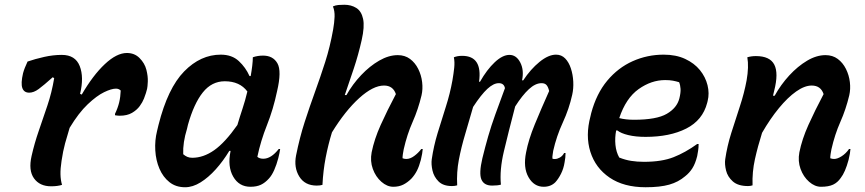

<svg xmlns="http://www.w3.org/2000/svg" viewBox="-20 -777 3640 808"><path d="M96 -518Q128 -529 166 -537.5Q204 -546 240 -546Q297 -546 315.5 -499Q334 -452 317 -382L324 -379Q371 -460 421 -507Q471 -554 514 -554Q546 -554 567 -533Q589 -511 596 -483.5Q603 -456 602 -433.5Q601 -411 599 -403L594 -385Q592 -378 586 -362.5Q580 -347 568 -330.5Q556 -314 535.5 -302Q515 -290 484 -290Q479 -290 474.5 -290.5Q470 -291 464 -292V-298Q476 -323 481.5 -346Q487 -369 488 -396Q480 -404 468 -404Q449 -404 418 -389Q387 -374 349 -338Q311 -302 273 -239Q263 -207 254 -174Q245 -141 239 -100Q234 -67 234.5 -43.5Q235 -20 241 1Q222 7 195 7Q147 7 123 -26.5Q99 -60 113 -121Q125 -174 143 -226Q161 -278 179.5 -333Q198 -388 208 -448L202 -452Q164 -418 143 -402.5Q122 -387 103 -387Q81 -387 74 -406.5Q67 -426 77 -469Q80 -480 84.5 -491.5Q89 -503 96 -518Z M909 -547Q956 -547 985 -520Q1014 -493 1030 -457H1035Q1039 -479 1041.5 -500Q1044 -521 1044 -536Q1064 -543 1087 -543Q1129 -543 1147.5 -510.5Q1166 -478 1146 -393Q1130 -317 1103.5 -250.5Q1077 -184 1063 -117Q1072 -109 1088 -109Q1121 -109 1153 -150H1159Q1158 -142 1156 -132.5Q1154 -123 1151 -111Q1144 -84 1134 -61.5Q1124 -39 1112 -26Q1096 -8 1078 0.5Q1060 9 1034 9Q986 9 961.5 -33.5Q937 -76 950 -140V-142H945Q919 -99 888 -64.5Q857 -30 824 -9.5Q791 11 759 11Q720 11 693 -10.5Q666 -32 651 -67Q636 -102 633.5 -144Q631 -186 641 -226L647 -251Q686 -406 755 -476.5Q824 -547 909 -547ZM751 -128Q759 -121 768 -117Q777 -113 789 -113Q836 -113 881.5 -145Q927 -177 979 -251Q989 -285 1000.5 -319.5Q1012 -354 1021 -392Q989 -435 926 -435Q871 -435 833.5 -388Q796 -341 771 -252L767 -235Q749 -177 751 -128Z M1654 -545Q1684 -545 1705.5 -529Q1727 -513 1740 -487Q1753 -461 1756.5 -431.5Q1760 -402 1754 -376Q1740 -317 1716.5 -264Q1693 -211 1679 -149Q1677 -139 1675.5 -129Q1674 -119 1674 -111Q1682 -108 1690 -108Q1706 -108 1723 -120.5Q1740 -133 1753 -150H1759Q1758 -140 1756.5 -130Q1755 -120 1751 -104Q1744 -77 1734.5 -58.5Q1725 -40 1711 -25Q1695 -9 1677 0Q1659 9 1635 9Q1609 9 1585 -12Q1561 -33 1549 -66Q1537 -99 1544 -136Q1555 -191 1582 -251Q1609 -311 1646 -381Q1634 -417 1596 -417Q1550 -417 1491.5 -364Q1433 -311 1377 -220Q1361 -168 1350.5 -113.5Q1340 -59 1337 1Q1327 4 1313 4Q1263 4 1239.5 -34Q1216 -72 1226 -123Q1241 -198 1262 -263Q1283 -328 1305.5 -390Q1328 -452 1348.5 -516Q1369 -580 1382 -653Q1387 -681 1388 -706Q1389 -731 1381 -750Q1392 -755 1404 -756Q1416 -757 1429 -757Q1458 -757 1479.5 -743.5Q1501 -730 1508 -697.5Q1515 -665 1502 -608Q1488 -546 1469 -489Q1450 -432 1431 -377H1438Q1464 -423 1500 -461Q1536 -499 1576 -522Q1616 -545 1654 -545Z M1890 -536Q1898 -539 1906 -540.5Q1914 -542 1925 -542Q2011 -542 1996 -433H2000Q2029 -484 2062 -515Q2095 -546 2124 -546Q2153 -546 2169.5 -514Q2186 -482 2177 -439H2182Q2213 -486 2250.5 -516.5Q2288 -547 2320 -547Q2343 -547 2358.5 -531Q2374 -515 2382.5 -489Q2391 -463 2392.5 -433.5Q2394 -404 2388 -378Q2375 -319 2348.5 -261.5Q2322 -204 2308 -142Q2307 -132 2305.5 -124.5Q2304 -117 2305 -109Q2307 -108 2310.5 -108Q2314 -108 2317 -108Q2325 -108 2336 -114Q2347 -120 2354 -133H2360Q2360 -114 2356 -94Q2352 -68 2341 -46Q2330 -24 2317 -10Q2298 9 2268 9Q2227 9 2204 -31.5Q2181 -72 2194 -136Q2204 -189 2230.5 -253.5Q2257 -318 2291 -394Q2287 -411 2280 -419Q2273 -427 2259 -427Q2233 -427 2205.5 -401.5Q2178 -376 2148 -329Q2119 -218 2100.5 -140Q2082 -62 2088 0Q2075 4 2051 4Q2017 4 2006 -21.5Q1995 -47 2010 -111Q2022 -160 2034.5 -203.5Q2047 -247 2064.5 -295.5Q2082 -344 2105 -406Q2101 -427 2079 -427Q2057 -427 2031 -403Q2005 -379 1971 -327Q1954 -267 1937.5 -212Q1921 -157 1911 -104.5Q1901 -52 1904 3Q1894 6 1882 6Q1845 6 1825.5 -13.5Q1806 -33 1800 -59.5Q1794 -86 1797 -107Q1805 -162 1821.5 -216.5Q1838 -271 1856 -327Q1874 -383 1884 -439Q1889 -468 1891.5 -492Q1894 -516 1890 -536Z M2773 -547Q2825 -547 2863.5 -529Q2902 -511 2925.5 -482Q2949 -453 2957.5 -418.5Q2966 -384 2958 -352L2956 -344Q2937 -271 2868 -236Q2799 -201 2697 -201Q2655 -201 2624 -208.5Q2593 -216 2578 -228H2573Q2567 -197 2570 -167Q2573 -137 2586 -114Q2611 -104 2636 -100Q2661 -96 2690 -96Q2765 -96 2814.5 -115.5Q2864 -135 2914 -171H2920Q2920 -156 2918 -143.5Q2916 -131 2914 -120Q2906 -88 2893.5 -68.5Q2881 -49 2863 -35Q2835 -11 2796.5 0Q2758 11 2697 11Q2605 11 2545.5 -29.5Q2486 -70 2464.5 -138Q2443 -206 2465 -288L2468 -301Q2490 -383 2535.5 -437.5Q2581 -492 2642.5 -519.5Q2704 -547 2773 -547ZM2779 -440Q2721 -440 2667.5 -402Q2614 -364 2586 -280Q2613 -273 2648 -273Q2743 -273 2786 -298Q2829 -323 2839 -363Q2845 -387 2844 -403Q2843 -419 2838 -431Q2825 -435 2811.5 -437.5Q2798 -440 2779 -440Z M3125 -536Q3142 -541 3161 -541Q3220 -541 3238.5 -505Q3257 -469 3238 -395Q3236 -385 3233 -374H3240Q3266 -421 3301.5 -459.5Q3337 -498 3376.5 -521.5Q3416 -545 3454 -545Q3484 -545 3505.5 -529Q3527 -513 3540 -487Q3553 -461 3556.5 -431.5Q3560 -402 3554 -376Q3540 -317 3516.5 -264Q3493 -211 3479 -149Q3477 -139 3475.5 -129Q3474 -119 3474 -111Q3482 -108 3490 -108Q3504 -108 3522 -119.5Q3540 -131 3553 -150H3559Q3558 -140 3556.5 -130Q3555 -120 3551 -104Q3537 -52 3518 -28Q3505 -9 3486 0Q3467 9 3435 9Q3409 9 3385 -12Q3361 -33 3349 -66Q3337 -99 3344 -136Q3355 -191 3382 -251Q3409 -311 3446 -381Q3434 -417 3396 -417Q3366 -417 3330.5 -392Q3295 -367 3258 -322Q3221 -277 3187 -218Q3169 -161 3157 -107Q3145 -53 3147 3Q3138 6 3128 6Q3086 6 3064 -13.5Q3042 -33 3035.5 -59.5Q3029 -86 3032 -107Q3040 -162 3057.5 -217.5Q3075 -273 3093.5 -329Q3112 -385 3122 -439Q3132 -496 3125 -536Z"/></svg>

Font: Recursive Mn Csl St SmB
Style: Italic
Weight: 600
Italic angle: -15°
Monospace: yes
Version: Version 1.079;hotconv 1.0.112;makeotfexe 2.5.65598; ttfautoh